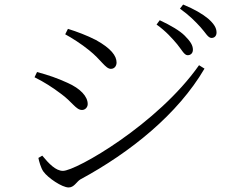

<svg xmlns="http://www.w3.org/2000/svg" viewBox="-20 -816 1040 845"><path d="M760 -621C781 -595 791 -573 806 -573C819 -573 829 -582 829 -597C829 -616 819 -633 793 -659C771 -681 732 -704 683 -727L669 -708C711 -678 738 -647 760 -621ZM862 -697C885 -672 895 -649 911 -649C924 -649 933 -658 933 -673C933 -693 922 -711 896 -734C872 -754 835 -776 786 -796L772 -778C815 -747 839 -722 862 -697ZM267 -665C295 -650 339 -622 372 -595C425 -553 444 -513 468 -513C484 -513 493 -526 493 -541C493 -570 469 -603 402 -640C363 -660 318 -677 279 -689ZM856 -529C674 -270 315 -64 257 -64C225 -64 195 -96 166 -131L149 -121C151 -109 160 -76 171 -61C191 -33 253 9 282 9C306 9 316 -15 333 -26C555 -146 763 -314 880 -514ZM132 -476C176 -454 210 -432 246 -405C299 -367 314 -332 341 -332C355 -332 366 -344 366 -358C366 -391 335 -426 276 -452C232 -472 195 -485 143 -499Z"/></svg>

Font: Noto Serif TC Light
Style: Regular
Weight: 300
Designer: Ryoko NISHIZUKA 西塚涼子 (kana & ideographs); Frank Grießhammer (Latin, Greek & Cyrillic); Wenlong ZHANG 张文龙 (bopomofo); San
Foundry: Adobe
Version: Version 2.001;hotconv 1.1.0;makeotfexe 2.6.0